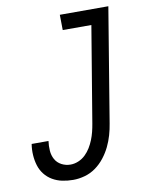

<svg xmlns="http://www.w3.org/2000/svg" viewBox="-84 -796 668 865"><g transform="rotate(-10 250.0 -363.5)"><path d="M181 8Q155 8 131 3Q107 -2 86.5 -14Q66 -26 51.5 -44.5Q37 -63 30 -86Q23 -109 21.5 -134Q20 -159 24 -184H101Q98 -162 99.5 -140Q101 -118 111 -100Q121 -82 140 -72Q159 -62 181 -62Q199 -62 217 -69.5Q235 -77 249 -90.5Q263 -104 273 -120.5Q283 -137 290 -154.5Q297 -172 301.5 -190Q306 -208 309 -226L382 -665H251L250 -735H472L386 -214Q382 -188 374.5 -162Q367 -136 355 -111Q343 -86 325 -63Q307 -40 284 -23.5Q261 -7 234 0.5Q207 8 181 8Z"/></g></svg>

Font: Iosevka Curly Slab
Style: Italic
Weight: 400
Italic angle: -9°
Monospace: yes
Designer: Belleve Invis
Foundry: Belleve Invis
Version: Version 22.1.2; ttfautohint (v1.8.4)